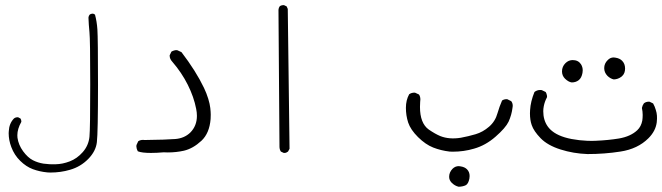

<svg xmlns="http://www.w3.org/2000/svg" viewBox="-20 -438 2573 746"><path d="M13.7 79.6Q13.7 106.4 23.9 133.3Q35.6 164.6 58.6 187Q81.5 209.5 107.4 219.2Q133.8 229 164.1 231.9Q169.9 232.4 175.8 232.4Q215.8 232.4 252 221.7Q293 210 322.8 179.7Q352.5 149.4 356.4 114.3Q360.8 75.2 360.8 -107.2Q360.8 -289.6 358.4 -323.7Q356.4 -354 349.1 -381.3L342.3 -384.8Q340.8 -384.8 338.9 -384.8Q333 -384.8 328.6 -381.3Q324.2 -376.5 323.7 -369.6Q324.7 -341.3 327.6 -313Q330.6 -284.7 330.6 -111.3Q330.6 62 327.6 93.3Q324.2 127.4 301.3 153.3Q279.3 178.2 251 189Q223.1 199.7 196.3 200.2Q192.4 200.2 190.2 200.2Q188 200.2 185.8 200.2Q183.6 200.2 179.4 200.2Q175.3 200.2 171.4 200Q167.5 199.7 163.6 199.2Q156.2 198.7 148.9 197.8Q127 194.3 107.9 184.6Q87.9 174.3 69.8 149.7Q51.8 125 47.9 97.2Q47.4 92.3 47.4 87.4Q47.4 63 63 35.2Q63 27.3 59.6 22.5L50.3 17.6Q49.3 17.6 48.3 17.6Q39.6 17.6 33.7 22.9Q15.6 42 14.2 71.3Q13.7 75.2 13.7 79.6Z M631.8 154.3Q664.6 154.3 694.8 147.5Q730 139.2 762.7 108.9Q793.9 79.6 798.3 24.4Q798.8 17.1 798.8 7.3Q798.8 -2.4 797.1 -18.1Q795.4 -33.7 789.1 -54.4Q782.7 -75.2 772.5 -96.7Q741.2 -162.1 685.1 -235.4L669.4 -242.7Q668 -243.2 664.6 -243.2Q661.1 -243.2 656 -241.7Q650.9 -240.2 646 -237.3L639.2 -223.1Q639.2 -222.2 639.2 -221.7Q639.2 -209 649.4 -198.2Q686 -155.8 709.7 -108.4Q733.4 -61 742.2 -15.1Q745.1 -1 745.1 12.2Q745.1 50.8 719.7 76.7Q696.8 99.1 661.6 102.1Q626.5 105 542 106H541.5Q538.1 105.5 536.1 105.5Q524.9 105.5 517.1 110.8L510.3 125.5Q509.8 127 509.8 130.6Q509.8 134.3 511.2 139.4Q512.7 144.5 515.6 149.9Q531.2 156.2 566.4 156.2Q587.9 156.2 616.2 153.8Q624.5 154.3 631.8 154.3Z M1082.5 156.2Q1083.5 156.2 1085.9 156.2Q1092.3 156.2 1099.1 150.9L1105 140.1L1098.1 -403.3L1093.8 -413.1L1083.5 -418Q1082 -418 1081.1 -418Q1072.8 -418 1066.9 -413.6Q1062.5 -407.7 1062 -399.9L1065.9 131.8Q1065.9 142.6 1071.3 150.9Z M1738.8 151.4Q1782.2 151.4 1821.8 139.6Q1866.7 127 1905.5 93Q1944.3 59.1 1956.1 34.7Q1967.8 8.8 1971.2 -18.6Q1972.2 -23.4 1972.2 -26.4Q1972.2 -37.6 1966.3 -44.9L1951.7 -52.2Q1950.2 -52.7 1949.2 -52.7Q1938 -52.7 1930.7 -47.4Q1920.4 -23.9 1913.1 1.5Q1904.3 33.7 1880.1 54.4Q1856 75.2 1827.9 83.5Q1799.8 91.8 1770.5 97.2Q1725.6 104.5 1690.9 90.8Q1670.9 82.5 1646 65.4Q1611.8 41 1611.8 -22.5Q1611.8 -34.2 1612.5 -41.7Q1613.3 -49.3 1613.3 -51.8Q1613.3 -63 1607.9 -70.8L1593.3 -77.6Q1591.8 -78.1 1590.8 -78.1Q1578.6 -78.1 1569.8 -71.8Q1557.1 -48.8 1557.1 -19Q1557.1 10.7 1565.9 38.1Q1575.2 65.9 1604.2 94.7Q1633.3 123.5 1663.3 135.3Q1693.4 147 1726.6 150.9Q1732.4 151.4 1738.8 151.4ZM1803.7 256.3Q1804.7 250.5 1804.7 246.1Q1804.7 230 1794.4 219.7Q1785.6 210.9 1770 208.5Q1766.1 207.5 1762.7 207.5Q1748.5 207.5 1738.3 217.8Q1725.1 231.4 1725.1 249Q1725.1 261.7 1734.9 272Q1747.1 284.2 1762.2 287.6Q1779.3 287.1 1790.5 281.2Q1799.8 275.4 1803.7 256.3Z M2397 -202.1Q2387.7 -211.4 2371.6 -213.9Q2367.7 -214.8 2364.3 -214.8Q2351.1 -214.8 2341.3 -204.6Q2327.6 -191.4 2327.6 -173.3Q2327.6 -156.2 2340.3 -143.1Q2351.6 -132.3 2364.7 -129.4Q2380.9 -129.9 2394 -139.6L2397.9 -143.1Q2408.7 -153.3 2408.7 -171.9Q2408.7 -190.4 2397 -202.1ZM2244.1 -164.6Q2244.1 -177.7 2237.3 -188.5Q2226.6 -204.6 2205.1 -204.6Q2189 -204.6 2176.8 -192.4Q2163.6 -179.2 2163.6 -160.6Q2163.6 -144 2175.3 -132.3Q2188.5 -119.6 2201.2 -117.7Q2217.3 -117.7 2228.5 -126.5Q2239.7 -135.3 2243.2 -154.8Q2244.1 -159.7 2244.1 -164.6ZM2039.1 2.4Q2039.1 28.8 2045.9 47.9Q2053.7 71.3 2080.6 99.1Q2107.9 127 2158 142.8Q2208 158.7 2262.7 160.6Q2329.1 160.6 2390.6 150.9Q2458 140.6 2499.5 99.1Q2527.3 71.3 2531.7 37.6Q2532.7 29.8 2532.7 23.4Q2532.7 17.1 2532.5 11.7Q2532.2 6.3 2531 0.2Q2529.8 -5.9 2527.8 -11.7Q2524.4 -23.9 2517.6 -36.1L2504.4 -42.5Q2502.9 -43 2502 -43Q2489.7 -43 2481.9 -36.6Q2476.1 -28.8 2474.1 -18.6Q2477.1 -3.9 2477.1 8.3Q2477.1 20.5 2475.6 30.3Q2471.2 53.7 2456.1 67.9Q2430.2 92.3 2384.8 100.1Q2343.3 106.9 2295.9 108.9Q2287.1 109.4 2279.3 109.4Q2271.5 109.4 2259.8 108.9Q2232.4 107.9 2200.7 102.1Q2144.5 91.3 2117.7 64.5Q2096.2 43 2091.8 10.3Q2090.8 2.9 2090.8 -6.1Q2090.8 -15.1 2092.8 -25.4Q2096.2 -43 2105 -59.6Q2105.5 -60.5 2105.5 -62.3Q2105.5 -64 2105.2 -66.4Q2105 -68.8 2104 -71.3Q2103 -76.2 2100.1 -80.6L2085 -87.9Q2082 -88.4 2079.1 -88.4Q2066.4 -88.4 2056.6 -80.6Q2041.5 -43.5 2039.6 -10.3Q2039.1 -3.4 2039.1 2.4Z"/></svg>

Font: NaikaiFont
Style: ExtraLight
Weight: 200
Version: Version 1.89